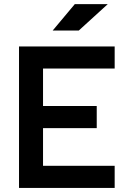

<svg xmlns="http://www.w3.org/2000/svg" viewBox="-20 -921 626 941"><path d="M73.2 0H542V-108.4H190.9V-293H454.1V-401.4H190.9V-585H542V-693.4H73.2ZM238.3 -771.5H366.2L508.3 -900.9H346.7Z"/></svg>

Font: Cascadia Code NF SemiBold
Style: Regular
Weight: 600
Monospace: yes
Designer: Aaron Bell
Foundry: Saja Typeworks
Version: Version 2404.023